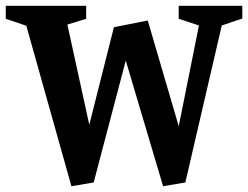

<svg xmlns="http://www.w3.org/2000/svg" viewBox="-29 -634 858 664"><path d="M218 10 62 -545 -9 -569V-614H269V-569L204 -549L295 -133L262 -132L365 -540L482 -563L608 -133L576 -132L659 -546L589 -569V-614H809V-570L738 -546L612 -3L535 10L396 -458L415 -459L295 -3Z"/></svg>

Font: Manuale
Style: Regular
Weight: 400
Designer: Eduardo Tunni / Pablo Cosgaya
Foundry: Eduardo Tunni / Pablo Cosgaya
Version: Version 1.002